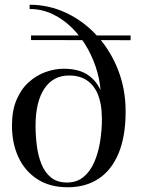

<svg xmlns="http://www.w3.org/2000/svg" viewBox="-20 -780 600 810"><path d="M266 10Q190.5 10 138 -23.8Q85.5 -57.5 58 -116.2Q30.5 -175 30.5 -250Q30.5 -314 50 -359.5Q69.5 -405 101.8 -433.8Q134 -462.5 172.5 -476.2Q211 -490 249 -490Q314.5 -490 353.5 -462Q392.5 -434 409.5 -386.5Q426.5 -339 426.5 -280.5H410Q410 -336 395 -376.5Q380 -417 349.2 -439.2Q318.5 -461.5 271 -461.5Q237.5 -461.5 211.5 -447.5Q185.5 -433.5 167.2 -406.2Q149 -379 139.5 -339.8Q130 -300.5 130 -250Q130 -207 135.5 -164.5Q141 -122 155.2 -87Q169.5 -52 195.5 -31Q221.5 -10 262.5 -10Q303.5 -10 331.8 -33Q360 -56 377.2 -95Q394.5 -134 402.2 -182.2Q410 -230.5 410 -280.5L405.5 -370Q405.5 -421.5 391 -474.2Q376.5 -527 349.8 -575Q323 -623 285.8 -660.5Q248.5 -698 202.8 -720Q157 -742 105 -742V-760Q187 -760 260.2 -725.2Q333.5 -690.5 389.8 -628.8Q446 -567 478 -485.5Q510 -404 510 -310Q510 -205 480.5 -133.8Q451 -62.5 396.2 -26.2Q341.5 10 266 10ZM111 -611V-630.5H531V-610.5Z"/></svg>

Font: Bodoni Moda 11pt
Style: Regular
Weight: 400
Version: Version 2.004